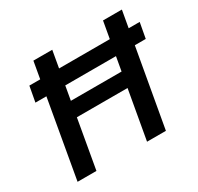

<svg xmlns="http://www.w3.org/2000/svg" viewBox="-149 -879 1093 1058"><g transform="rotate(-30 397.5 -350.0)"><path d="M75 -494 93 -592H795L777 -494ZM500 0 624 -700H744L620 0ZM58 0 181 -700H301L178 0ZM214 -310 231 -405H594L577 -310Z"/></g></svg>

Font: DM Sans 18pt SemiBold
Style: Italic
Weight: 600
Italic angle: -10°
Designer: Colophon Foundry, Jonny Pinhorn
Foundry: Colophon Foundry
Version: Version 4.004;gftools[0.9.30]